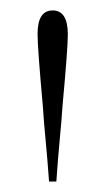

<svg xmlns="http://www.w3.org/2000/svg" viewBox="-20 -730 202 368"><path d="M62 -528Q52 -638 52 -665Q52 -710 81 -710Q110 -710 110 -664Q110 -637 100 -529Q98 -499 94.5 -462.5Q91 -426 88 -382H74Q71 -424 67.5 -460.5Q64 -497 62 -528Z"/></svg>

Font: Fahkwang ExtraLight
Style: Regular
Weight: 275
Designer: Suppakit Chalermlarp | Katatrad Co.,Ltd.
Foundry: Cadson Demak Co.,Ltd.
Version: Version 1.000; ttfautohint (v1.6)